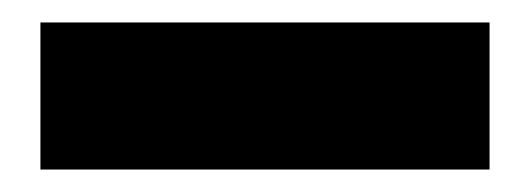

<svg xmlns="http://www.w3.org/2000/svg" viewBox="-20 -20 472 171"><path d="M16 131V0H416V131Z"/></svg>

Font: Figtree ExtraBold
Style: Regular
Weight: 800
Designer: Erik Kennedy
Foundry: Erik Kennedy
Version: Version 2.002